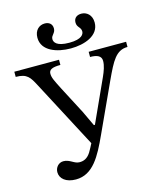

<svg xmlns="http://www.w3.org/2000/svg" viewBox="-133 -967 905 1075"><g transform="rotate(-15 319.0 -429.5)"><path d="M643 -657H426V-627C467 -627 491 -616 491 -587C491 -560 480 -530 466 -499L354 -253H348L307 -340L225 -497C197 -552 187 -571 187 -594C187 -617 206 -627 254 -627V-657H-5V-627C61 -627 75 -601 102 -550L308 -159C298 -139 295 -134 282 -111C262 -80 240 -73 217 -73C186 -73 168 -102 130 -102C102 -102 82 -78 82 -51C82 -14 115 15 173 15C273 15 322 -80 372 -189L502 -472C549 -573 576 -627 643 -627ZM335 -734C260 -734 248 -761 248 -778C248 -801 272 -806 272 -834C272 -861 253 -874 229 -874C197 -874 169 -851 169 -807C169 -730 256 -701 335 -701C413 -701 501 -730 501 -807C501 -852 471 -874 441 -874C417 -874 397 -862 397 -834C397 -805 421 -802 421 -777C421 -762 410 -734 335 -734Z"/></g></svg>

Font: STIX Two Math
Style: Regular
Weight: 400
Designer: Ross Mills, John Hudson & Paul Hanslow, Tiro Typeworks Ltd; with portions MicroPress Inc., with additions and correction
Foundry: Tiro Typeworks Ltd
Version: Version 2.02 b142